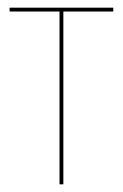

<svg xmlns="http://www.w3.org/2000/svg" viewBox="-20 -480 320 500"><path d="M5 -460H275V-450H145V0H135V-450H5Z"/></svg>

Font: Jost* Hairline
Style: Regular
Weight: 100
Version: Version 3.7